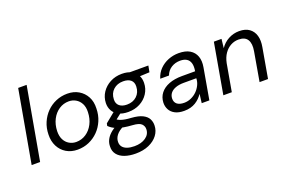

<svg xmlns="http://www.w3.org/2000/svg" viewBox="-114 -1141 2705 1793"><g transform="rotate(-20 1239.0 -244.0)"><path d="M25 0 153 -720H237L109 0Z M480 12Q416 12 368 -17Q320 -46 294 -97Q268 -148 270 -213Q271 -278 294.5 -332.5Q318 -387 358 -427.5Q398 -468 451 -490.5Q504 -513 564 -513Q628 -513 676 -484.5Q724 -456 750.5 -406.5Q777 -357 774 -290Q773 -225 749.5 -170Q726 -115 686 -74.5Q646 -34 593.5 -11Q541 12 480 12ZM491 -60Q545 -60 589 -89Q633 -118 659.5 -169Q686 -220 688 -285Q690 -335 672 -369.5Q654 -404 622.5 -422.5Q591 -441 553 -441Q500 -441 456 -412Q412 -383 385.5 -332Q359 -281 357 -215Q356 -166 373.5 -131.5Q391 -97 422.5 -78.5Q454 -60 491 -60Z M977 232Q915 232 868 215.5Q821 199 795.5 166.5Q770 134 772 88Q772 54 786.5 24Q801 -6 829.5 -32Q858 -58 901 -79L952 -46Q905 -24 881 7Q857 38 857 73Q856 101 871.5 121.5Q887 142 917.5 152.5Q948 163 989 163Q1057 163 1101 132.5Q1145 102 1146 51Q1147 21 1125 -1.5Q1103 -24 1036 -28Q989 -31 953 -37.5Q917 -44 891 -53.5Q865 -63 846 -75.5Q827 -88 813 -102L818 -126L926 -214L991 -188L879 -100L897 -142Q910 -132 923 -124.5Q936 -117 952.5 -111.5Q969 -106 992.5 -102Q1016 -98 1051 -96Q1121 -91 1160.5 -71Q1200 -51 1215.5 -21Q1231 9 1230 44Q1229 97 1197 139.5Q1165 182 1108.5 207Q1052 232 977 232ZM1044 -157Q987 -157 949 -176.5Q911 -196 892 -230Q873 -264 874 -307Q876 -365 907 -411.5Q938 -458 990 -485.5Q1042 -513 1106 -513Q1163 -513 1200.5 -493Q1238 -473 1256.5 -439.5Q1275 -406 1274 -363Q1273 -305 1242.5 -258Q1212 -211 1160.5 -184Q1109 -157 1044 -157ZM1056 -226Q1116 -226 1154 -261.5Q1192 -297 1194 -355Q1196 -398 1169.5 -420.5Q1143 -443 1094 -443Q1035 -443 996.5 -408Q958 -373 956 -314Q954 -272 981 -249Q1008 -226 1056 -226ZM1173 -430 1161 -501H1367L1355 -438Z M1539 12Q1483 12 1447.5 -7Q1412 -26 1395.5 -57.5Q1379 -89 1380 -126Q1382 -180 1413 -219.5Q1444 -259 1499 -280Q1554 -301 1627 -301H1759Q1767 -349 1758 -380Q1749 -411 1724.5 -426.5Q1700 -442 1660 -442Q1611 -442 1572 -417.5Q1533 -393 1516 -347H1429Q1445 -400 1481.5 -437Q1518 -474 1567.5 -493.5Q1617 -513 1671 -513Q1739 -513 1781 -487.5Q1823 -462 1839.5 -416.5Q1856 -371 1845 -309L1791 0H1715L1726 -89Q1712 -68 1693.5 -49.5Q1675 -31 1652 -17Q1629 -3 1601 4.5Q1573 12 1539 12ZM1564 -59Q1599 -59 1632 -73.5Q1665 -88 1690 -112.5Q1715 -137 1730.5 -168.5Q1746 -200 1747 -233V-236H1622Q1575 -236 1541 -223.5Q1507 -211 1489 -188.5Q1471 -166 1470 -135Q1469 -99 1493 -79Q1517 -59 1564 -59Z M1930 0 2018 -501H2094L2084 -412Q2115 -459 2165 -486Q2215 -513 2272 -513Q2334 -513 2372 -485.5Q2410 -458 2424 -410Q2438 -362 2426 -297L2374 0H2290L2340 -288Q2353 -361 2328.5 -401Q2304 -441 2240 -441Q2198 -441 2161.5 -421Q2125 -401 2099 -363.5Q2073 -326 2062 -272L2014 0Z"/></g></svg>

Font: DM Sans 18pt
Style: Italic
Weight: 400
Italic angle: -10°
Designer: Colophon Foundry, Jonny Pinhorn
Foundry: Colophon Foundry
Version: Version 4.004;gftools[0.9.30]